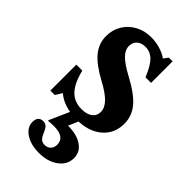

<svg xmlns="http://www.w3.org/2000/svg" viewBox="-243 -617 952 952"><g transform="rotate(45 233.0 -141.0)"><path d="M107 -35 85 0H54V-182H96Q113 -111 145 -77.5Q177 -44 228 -44Q265 -44 285.5 -59.5Q306 -75 306 -102Q306 -130 281 -156.5Q256 -183 200 -213Q124 -254 91 -294.5Q58 -335 58 -386Q58 -431 79.5 -466Q101 -501 138 -521Q175 -541 221 -541Q252 -541 283 -532Q314 -523 336 -507L354 -531H380V-380H341Q318 -437 293.5 -462Q269 -487 234 -487Q206 -487 189.5 -472Q173 -457 173 -432Q173 -404 198 -379Q223 -354 279 -324Q360 -281 395 -239Q430 -197 430 -143Q430 -74 380.5 -32Q331 10 248 10Q205 10 168 -1.5Q131 -13 107 -35ZM271 -13 239 61Q301 61 337.5 86Q374 111 374 154Q374 200 334 229.5Q294 259 232 259Q175 259 138 234.5Q101 210 101 173Q101 132 137 132Q151 132 160 140Q169 148 178 169Q188 193 198 202Q208 211 224 211Q244 211 256 198.5Q268 186 268 166Q268 112 192 112Q171 112 153 114L151 111L206 -13Z"/></g></svg>

Font: Libre Baskerville
Style: Bold
Weight: 700
Designer: Pablo Impallari, Rodrigo Fuenzalida
Foundry: Pablo Impallari, Rodrigo Fuenzalida
Version: Version 1.051; ttfautohint (v1.8.4.7-5d5b)